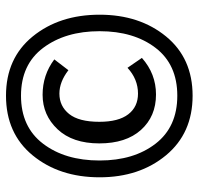

<svg xmlns="http://www.w3.org/2000/svg" viewBox="-31 -756 662 640"><g transform="rotate(-90 300.0 -436.0)"><path d="M301 -747Q426 -747 498.5 -658Q571 -569 571 -435Q571 -302 498.5 -213.5Q426 -125 301 -125Q176 -125 102.5 -213.5Q29 -302 29 -435Q29 -569 102 -658Q175 -747 301 -747ZM85 -435Q85 -321 141 -248.5Q197 -176 301 -176Q405 -176 460.5 -248.5Q516 -321 516 -435Q516 -549 460.5 -623Q405 -697 301 -697Q197 -697 141 -623.5Q85 -550 85 -435ZM304 -625Q370 -625 422 -586L386 -539Q347 -569 308 -569Q266 -569 240 -536.5Q214 -504 214 -436Q214 -372 239 -339.5Q264 -307 308 -307Q356 -307 394 -342L427 -294Q374 -247 305 -247Q232 -247 187 -297Q142 -347 142 -436Q142 -525 189 -575Q236 -625 304 -625Z"/></g></svg>

Font: Fira Mono
Style: Regular
Weight: 400
Designer: Carrois Corporate & Edenspiekermann AG
Foundry: Carrois Corporate GbR & Edenspiekermann AG
Version: Version 3.206;PS 003.206;hotconv 1.0.70;makeotf.lib2.5.58329